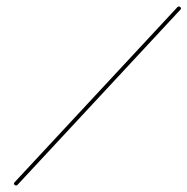

<svg xmlns="http://www.w3.org/2000/svg" viewBox="-20 -567 579 593"><path d="M537 -545Q541 -541 537 -537Q411 -402 285.5 -266.5Q160 -131 34 4Q30 8 25 4Q21 0 25 -4Q151 -139 276.5 -274.5Q402 -410 528 -545Q532 -549 537 -545Z"/></svg>

Font: FRB American Cursive Guidelines Thin
Style: Italic
Weight: 100
Italic angle: -25°
Version: Version 2.0;Modular Font Editor K font №1